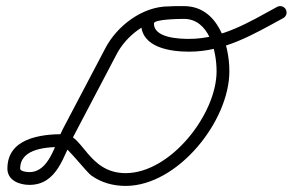

<svg xmlns="http://www.w3.org/2000/svg" viewBox="-20 -590 962 631"><path d="M534 -569C448.2 -569 364.9 -505.2 326.5 -432.1C279.8 -343.2 233.1 -254.3 186.3 -165.4C161 -117.3 142.3 -24.4 76.6 -24.4C70.3 -24.4 46.3 -26.1 46.3 -35.9C46.3 -104.9 140.1 -107.2 189.5 -107.2C199.5 -107.2 265.6 -23.5 279.5 -13.6C312.9 10.4 352.1 21 393 21C563.7 21 733.8 -191.2 733.8 -355.7C733.8 -446.7 694.8 -569.9 584.5 -569.9C543.6 -569.9 443.8 -573.8 443.8 -513C443.8 -433 540.8 -420.2 601.6 -420.2C717.8 -420.2 812.7 -477 910.9 -530.5C921.1 -536 924.9 -548.8 919.3 -559C913.8 -569.1 901 -572.9 890.8 -567.4C799.3 -517.5 709.8 -462.2 601.6 -462.2C568.6 -462.2 485.8 -465 485.8 -513C485.8 -527.1 572.3 -527.9 584.5 -527.9C667.9 -527.9 691.8 -421.2 691.8 -355.7C691.8 -214.6 540.4 -21 393 -21C269.6 -21 252.8 -149.2 189.5 -149.2C112.9 -149.2 4.3 -135.4 4.3 -35.9C4.3 3 43.9 17.6 76.6 17.6C169.6 17.6 189 -80.3 223.5 -145.8C270.2 -234.8 317 -323.7 363.7 -412.6C394.8 -471.8 463.9 -527 534 -527C545.6 -527 555 -536.4 555 -548C555 -559.6 545.6 -569 534 -569Z"/></svg>

Font: FRB American Cursive Guidelines Arrows Medium
Style: Italic
Weight: 500
Italic angle: -25°
Version: Version 2.0;Modular Font Editor K font №1